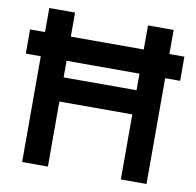

<svg xmlns="http://www.w3.org/2000/svg" viewBox="-80 -802 902 884"><g transform="rotate(10 371.0 -360.0)"><path d="M80 0V-720H200.5V-417H541.5V-720H661.5V0H541.5V-304H200.5V0ZM10 -494.5V-607.5H731.5V-494.5Z"/></g></svg>

Font: Manrope ExtraLight
Style: Bold
Weight: 700
Version: Version 4.504